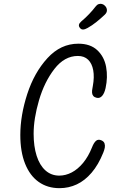

<svg xmlns="http://www.w3.org/2000/svg" viewBox="-20 -970 660 1002"><path d="M86 -265Q86 -367.5 122.2 -479.2Q158.5 -591 227.5 -666.5Q296.5 -742 389 -742Q451.5 -742 487.8 -708Q524 -674 533.8 -620.8Q543.5 -567.5 531 -510.5Q525 -483 513 -469.5Q501 -456 485 -459.5Q473.5 -462 467.5 -468.5Q461.5 -475 460.5 -485.5Q459.5 -496 462.5 -510L464.5 -521.5Q473 -568 466.5 -603.5Q460 -639 439.8 -658.5Q419.5 -678 386.5 -678Q316.5 -678 264 -610.2Q211.5 -542.5 183.5 -446.5Q155.5 -350.5 155.5 -272Q155.5 -206.5 171.2 -157Q187 -107.5 217.2 -80.5Q247.5 -53.5 289.5 -53.5Q322.5 -53.5 354.5 -70.2Q386.5 -87 413.8 -120Q441 -153 460 -200.5Q469.5 -225 481 -235Q492.5 -245 509.5 -237.5Q522 -232 525.5 -221.5Q529 -211 526.8 -199Q524.5 -187 519 -173.5Q493.5 -110 458.2 -68.8Q423 -27.5 380.8 -7.8Q338.5 12 290.5 12Q228 12 182 -20.5Q136 -53 111 -115.5Q86 -178 86 -265ZM437 -824Q460.5 -837 483.8 -855.8Q507 -874.5 527 -893.5Q539 -905 538 -918.2Q537 -931.5 526.5 -941Q520.5 -947 512 -949.2Q503.5 -951.5 494.8 -948.5Q486 -945.5 478.5 -935.5Q465 -917.5 445 -896.5Q425 -875.5 405 -859Q393.5 -849 392 -840.5Q390.5 -832 397.5 -824Q404 -815.5 414 -816Q424 -816.5 437 -824Z"/></svg>

Font: Monaspace Radon Var
Style: Regular
Weight: 400
Designer: Riley Cran and the Lettermatic Team
Version: Version 1.000 (Monaspace Radon Var)